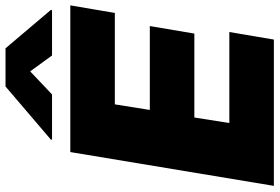

<svg xmlns="http://www.w3.org/2000/svg" viewBox="-176 -822 999 686"><g transform="rotate(-90 323.0 -479.5)"><path d="M1.4 0 122.2 -727.3H646.3L619.3 -568.2H292.6L272.7 -443.2H572.4L545.5 -284.1H245.7L225.9 -159.1H551.1L524.1 0ZM166.2 -792.6 166.9 -796.9 356.5 -958.8H492.9L630 -796.9L629.3 -792.6H467.3L410.5 -870.7L328.1 -792.6Z"/></g></svg>

Font: Inter P Black
Style: Italic
Weight: 900
Italic angle: -9.40001°
Designer: Rasmus Andersson
Foundry: rsms
Version: Version 3.018;git-588b23468